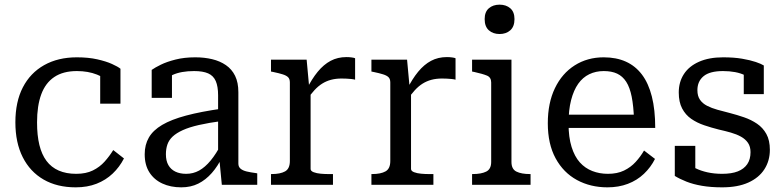

<svg xmlns="http://www.w3.org/2000/svg" viewBox="-20 -793 3365 824"><path d="M307 -47Q349 -47 378.5 -61.5Q408 -76 429 -99.5Q450 -123 466 -149L512 -113Q493 -76 463.5 -48Q434 -20 394.5 -4.5Q355 11 305 11Q225 11 167 -22.5Q109 -56 77.5 -118.5Q46 -181 46 -268Q46 -356 78 -418Q110 -480 169.5 -513.5Q229 -547 310 -547Q359 -547 397 -538.5Q435 -530 460.5 -518.5Q486 -507 497 -498V-348H410V-478Q420 -477 428.5 -473.5Q437 -470 443 -463.5Q449 -457 452 -450Q455 -443 454 -435Q434 -458 396 -473Q358 -488 310 -488Q251 -488 213 -462.5Q175 -437 157 -388Q139 -339 139 -268Q139 -212 149 -171Q159 -130 179.5 -102.5Q200 -75 232 -61Q264 -47 307 -47Z M934 -327V-274Q875 -266 833.5 -256.5Q792 -247 764.5 -234.5Q737 -222 721 -207Q705 -192 698.5 -173Q692 -154 692 -131Q692 -103 702.5 -84.5Q713 -66 732.5 -56.5Q752 -47 779 -47Q809 -47 834.5 -61Q860 -75 884 -104Q908 -133 930 -176L934 -120Q915 -80 889 -50.5Q863 -21 831 -5Q799 11 758 11Q712 11 676.5 -5.5Q641 -22 621 -53.5Q601 -85 601 -131Q601 -172 619 -203Q637 -234 676 -257Q715 -280 778.5 -297Q842 -314 934 -327ZM932 0 921 -114 916 -120V-384Q916 -422 906 -445Q896 -468 873.5 -478Q851 -488 813 -488Q757 -488 721 -471.5Q685 -455 667 -435Q667 -444 670.5 -452.5Q674 -461 680.5 -468Q687 -475 696.5 -480Q706 -485 718 -487V-373H631V-493Q645 -503 670.5 -515.5Q696 -528 733.5 -537.5Q771 -547 818 -547Q857 -547 890.5 -539Q924 -531 949.5 -513.5Q975 -496 989 -467.5Q1003 -439 1003 -397V-91Q1003 -77 1012.5 -69Q1022 -61 1039 -57Q1056 -53 1079 -50L1084 -49V0Z M1504 -543V-451Q1497 -453 1487 -454Q1477 -455 1466.5 -455.5Q1456 -456 1446 -456Q1421 -456 1400.5 -450.5Q1380 -445 1362.5 -434Q1345 -423 1329 -405.5Q1313 -388 1295 -362V-408Q1318 -454 1343.5 -485Q1369 -516 1399 -532Q1429 -548 1467 -548Q1479 -548 1489.5 -546.5Q1500 -545 1504 -543ZM1143 0V-46H1146Q1183 -46 1203.5 -57.5Q1224 -69 1224 -102V-439Q1224 -454 1216.5 -461.5Q1209 -469 1193 -474Q1177 -479 1153 -484L1143 -486V-537H1296L1308 -407L1313 -410V-68Q1313 -59 1326 -54Q1339 -49 1356.5 -47.5Q1374 -46 1388 -46H1409V0Z M1935 -543V-451Q1928 -453 1918 -454Q1908 -455 1897.5 -455.5Q1887 -456 1877 -456Q1852 -456 1831.5 -450.5Q1811 -445 1793.5 -434Q1776 -423 1760 -405.5Q1744 -388 1726 -362V-408Q1749 -454 1774.5 -485Q1800 -516 1830 -532Q1860 -548 1898 -548Q1910 -548 1920.5 -546.5Q1931 -545 1935 -543ZM1574 0V-46H1577Q1614 -46 1634.5 -57.5Q1655 -69 1655 -102V-439Q1655 -454 1647.5 -461.5Q1640 -469 1624 -474Q1608 -479 1584 -484L1574 -486V-537H1727L1739 -407L1744 -410V-68Q1744 -59 1757 -54Q1770 -49 1787.5 -47.5Q1805 -46 1819 -46H1840V0Z M2124 -647Q2096 -647 2078 -663Q2060 -679 2060 -711Q2060 -742 2078 -757.5Q2096 -773 2124 -773Q2152 -773 2170 -757.5Q2188 -742 2188 -711Q2188 -679 2170 -663Q2152 -647 2124 -647ZM2175 -537V-98Q2175 -67 2196.5 -56.5Q2218 -46 2254 -46H2257V0H2006V-46H2009Q2045 -46 2066.5 -56.5Q2088 -67 2088 -98V-439Q2088 -461 2070 -468.5Q2052 -476 2016 -484L2006 -486V-537Z M2420 -263Q2420 -204 2433 -162.5Q2446 -121 2468.5 -96Q2491 -71 2522 -59Q2553 -47 2589 -47Q2629 -47 2658 -61Q2687 -75 2708 -98Q2729 -121 2744 -147L2791 -111Q2773 -75 2743.5 -47Q2714 -19 2674.5 -4Q2635 11 2587 11Q2514 11 2456 -20.5Q2398 -52 2364.5 -113.5Q2331 -175 2331 -264Q2331 -351 2361.5 -414.5Q2392 -478 2446.5 -512.5Q2501 -547 2571 -547Q2625 -547 2666 -528.5Q2707 -510 2735 -473Q2763 -436 2777.5 -379Q2792 -322 2792 -244H2400V-301H2726L2701 -279Q2699 -338 2691 -378Q2683 -418 2667.5 -442Q2652 -466 2628.5 -477Q2605 -488 2571 -488Q2537 -488 2509 -474.5Q2481 -461 2461.5 -433.5Q2442 -406 2431 -363.5Q2420 -321 2420 -263Z M3201 -140Q3201 -164 3190 -180Q3179 -196 3160 -206.5Q3141 -217 3116.5 -224Q3092 -231 3065 -237Q3033 -245 3002 -255.5Q2971 -266 2946.5 -283Q2922 -300 2907.5 -327.5Q2893 -355 2893 -396Q2893 -441 2915 -475Q2937 -509 2980 -528Q3023 -547 3083 -547Q3130 -547 3165 -541Q3200 -535 3223.5 -527Q3247 -519 3258 -512V-389H3172V-491Q3183 -490 3190 -487.5Q3197 -485 3201.5 -479.5Q3206 -474 3208 -465.5Q3210 -457 3209 -446Q3197 -460 3178 -469.5Q3159 -479 3135 -483.5Q3111 -488 3083 -488Q3026 -488 2999.5 -466Q2973 -444 2973 -406Q2973 -381 2984 -365Q2995 -349 3014.5 -339Q3034 -329 3059 -322Q3084 -315 3112 -308Q3143 -300 3173.5 -289.5Q3204 -279 3229 -262Q3254 -245 3269 -218Q3284 -191 3284 -150Q3284 -103 3260.5 -66.5Q3237 -30 3191.5 -9.5Q3146 11 3079 11Q3031 11 2993 4.5Q2955 -2 2926 -13.5Q2897 -25 2876 -38V-167H2964V-30Q2949 -38 2940.5 -46Q2932 -54 2928.5 -62Q2925 -70 2925.5 -78.5Q2926 -87 2928 -96Q2943 -82 2965 -71Q2987 -60 3016 -53.5Q3045 -47 3079 -47Q3120 -47 3146.5 -57.5Q3173 -68 3187 -88.5Q3201 -109 3201 -140Z"/></svg>

Font: Roboto Serif 20pt SemiCondensed
Style: Regular
Weight: 400
Width: 4
Version: Version 1.008